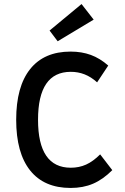

<svg xmlns="http://www.w3.org/2000/svg" viewBox="-20 -917 620 949"><path d="M329 12Q198 12 129 -74.5Q60 -161 60 -325Q60 -489 129 -575.5Q198 -662 329 -662Q384 -662 429 -645.5Q474 -629 515 -593L460 -510Q430 -537 398 -549.5Q366 -562 330 -562Q168 -562 168 -325Q168 -88 330 -88Q371 -88 405.5 -103.5Q440 -119 475 -154L535 -76Q489 -30 440 -9Q391 12 329 12ZM265 -713 225 -766 383 -897 443 -820Z"/></svg>

Font: Sometype Mono SemiBold
Style: Regular
Weight: 600
Designer: Ryoichi Tsunekawa
Foundry: Dharma Type
Version: Version 1.001